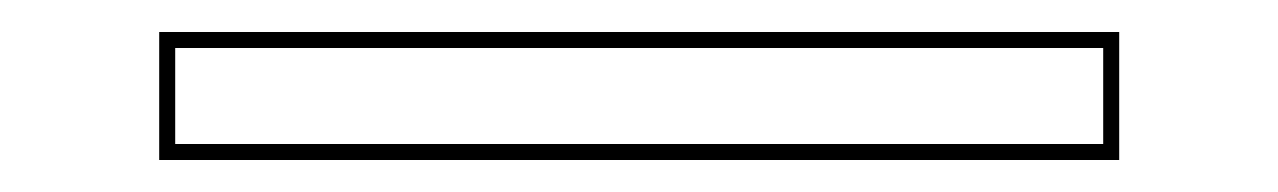

<svg xmlns="http://www.w3.org/2000/svg" viewBox="-20 44 799 120"><path d="M119.5 144H639.5H679.5V64H639.5H119.5H79.5V144ZM669.5 134H89.5V74H669.5Z"/></svg>

Font: Nordica Advanced
Style: RegularOL
Weight: 300
Version: Version 1.07